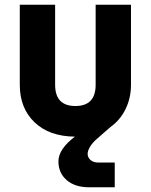

<svg xmlns="http://www.w3.org/2000/svg" viewBox="-20 -570 640 815"><path d="M359 225Q298 225 263 194.5Q228 164 228 115Q228 63 298 10Q189 9 126.5 -51Q64 -111 64 -210V-550H214V-210Q214 -120 300 -120Q386 -120 386 -210V-550H536V-210Q536 -154 513 -107Q490 -60 449 -31L393 18Q373 35 362.5 52.5Q352 70 352 83Q352 98 364 109Q376 120 398 120H467V225Z"/></svg>

Font: Tiny ExtraBold
Style: Regular
Weight: 800
Designer: Philipp Nurullin, Konstantin Bulenkov
Foundry: JetBrains
Version: Version 2.251; ttfautohint (v1.8.4.7-5d5b)